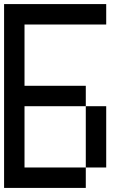

<svg xmlns="http://www.w3.org/2000/svg" viewBox="-20 -920 640 940"><path d="M0 0V-900H500V-800H100V-500H400V-400H100V-100H400V0ZM400 -100V-400H500V-100Z"/></svg>

Font: Galmuri9 Regular
Style: Regular
Weight: 400
Designer: Lee Minseo (quiple)
Version: Version 2.399;hotconv 1.1.1;makeotfexe 2.6.0 DEVELOPMENT